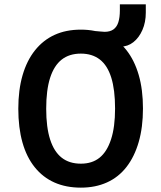

<svg xmlns="http://www.w3.org/2000/svg" viewBox="-20 -851 741 881"><path d="M351 10Q283 10 230 -13.5Q177 -37 139.5 -83.5Q102 -130 83 -197.5Q64 -265 64 -352Q64 -438 83.5 -505.5Q103 -573 140.5 -620Q178 -667 230.5 -691Q283 -715 351 -715Q418 -715 471 -691Q524 -667 560.5 -620.5Q597 -574 616.5 -507Q636 -440 636 -353Q636 -267 616.5 -199.5Q597 -132 560.5 -85Q524 -38 471 -14Q418 10 351 10ZM351 -100Q403 -100 437 -127.5Q471 -155 489.5 -211.5Q508 -268 508 -353Q508 -439 490.5 -495Q473 -551 438 -578Q403 -605 351 -605Q298 -605 263 -577.5Q228 -550 210 -494Q192 -438 192 -352Q192 -267 210 -211Q228 -155 263 -127.5Q298 -100 351 -100ZM443 -637 412 -709Q428 -708 439.5 -706.5Q451 -705 460 -705Q485 -705 500.5 -716Q516 -727 523 -749Q530 -771 530 -803V-831H649V-793Q649 -749 633.5 -713.5Q618 -678 592 -657.5Q566 -637 533 -637Z"/></svg>

Font: Nunito Sans 7pt Condensed
Style: Bold
Weight: 700
Width: 3
Designer: Vernon Adams
Foundry: Vernon Adams
Version: Version 3.101;gftools[0.9.27]